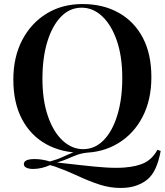

<svg xmlns="http://www.w3.org/2000/svg" viewBox="-20 -742 815 950"><path d="M759 -1 775 5Q766 55 749.5 91Q733 127 708 147Q688 164 655 176Q622 188 577 188Q523 188 471.5 171Q420 154 366.5 129Q313 104 252 82Q245 80 238.5 78Q232 76 227 75Q208 84 186 89Q164 94 144 94Q124 94 111 88Q98 82 98 70Q98 45 152 45Q187 45 227 57Q264 47 290.5 34.5Q317 22 345.5 11Q374 0 413 -3L414 13Q384 16 361 24.5Q338 33 315.5 43Q293 53 262 62Q327 69 387.5 76Q448 83 500.5 86.5Q553 90 595 87Q660 82 698 62Q736 42 759 -1ZM388 -722Q490 -722 567 -679Q644 -636 686.5 -555.5Q729 -475 729 -360Q729 -248 685.5 -164Q642 -80 564.5 -33Q487 14 387 14Q285 14 208 -29Q131 -72 88.5 -153Q46 -234 46 -348Q46 -460 90 -544Q134 -628 211 -675Q288 -722 388 -722ZM384 -704Q325 -704 281.5 -659Q238 -614 214 -535Q190 -456 190 -352Q190 -246 217 -167.5Q244 -89 290 -46.5Q336 -4 391 -4Q450 -4 493.5 -49Q537 -94 561 -173.5Q585 -253 585 -356Q585 -463 558 -541Q531 -619 485.5 -661.5Q440 -704 384 -704Z"/></svg>

Font: Playfair Display SemiBold
Style: Regular
Weight: 600
Designer: Claus Eggers Sørensen
Foundry: Claus Eggers Sørensen
Version: Version 1.203